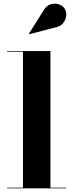

<svg xmlns="http://www.w3.org/2000/svg" viewBox="-20 -1029 400 1049"><path d="M281.5 -879 140 -842 138 -844.5 218 -972Q233.5 -998.5 256.5 -1005.5Q279.5 -1012.5 300.8 -1005.5Q322 -998.5 332 -983.5Q344 -965.5 341.8 -943Q339.5 -920.5 324.2 -902Q309 -883.5 281.5 -879ZM19 -3.5H105.5V-746.5H19V-750H255.5V-3.5H341.5V0H19Z"/></svg>

Font: Bodoni* 48
Style: Bold
Weight: 700
Version: Version 2.2